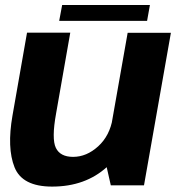

<svg xmlns="http://www.w3.org/2000/svg" viewBox="-20 -720 694 746"><path d="M410.5 0H539.5L644 -592.5H476L388.5 -97ZM253 -593H85L28.5 -271Q6.5 -145 36.5 -70Q66.5 5 182.5 5Q311.5 5 395.8 -71.5Q480 -148 494 -226L418 -261Q406.5 -192.5 361.5 -151.5Q316.5 -110.5 264 -110.5Q214 -110.5 197 -145.5Q180 -180.5 198 -279.5ZM210 -639H551.5L562.5 -700.5H221.5Z"/></svg>

Font: Anybody
Style: Bold Italic
Weight: 700
Italic angle: -10°
Designer: Tyler Finck
Foundry: Etcetera Type Company
Version: Version 1.113;gftools[0.9.25]